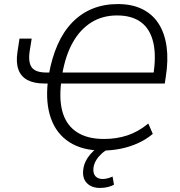

<svg xmlns="http://www.w3.org/2000/svg" viewBox="-20 -733 886 945"><path d="M483 8Q386 8 322 -33Q258 -74 231 -149.5Q204 -225 215 -327L224 -322H198Q148 -322 115.5 -339Q83 -356 70.5 -391Q58 -426 66 -478L76 -543H136L126 -481Q118 -426 136.5 -401Q155 -376 209 -376H234L220 -364Q235 -449 264 -514Q293 -579 336.5 -623.5Q380 -668 436 -690.5Q492 -713 560 -713Q630 -713 680.5 -688Q731 -663 761 -616Q791 -569 800 -503Q809 -437 796 -355L791 -322H271L281 -327Q270 -236 290 -174.5Q310 -113 361 -81Q412 -49 492 -49Q553 -49 606.5 -66.5Q660 -84 710 -125L732 -74Q700 -47 659.5 -28.5Q619 -10 574 -1Q529 8 483 8ZM556 -657Q485 -657 430 -623Q375 -589 338.5 -524.5Q302 -460 286 -366L276 -376H750L733 -355Q750 -454 735 -521.5Q720 -589 675 -623Q630 -657 556 -657ZM472 192Q430 192 407 167.5Q384 143 390 100Q395 61 424 27Q453 -7 497 -30L516 0Q497 8 481 22.5Q465 37 454 54.5Q443 72 440 93Q437 120 449.5 134Q462 148 485 148Q496 148 508.5 145Q521 142 534 136L541 176Q529 183 511 187.5Q493 192 472 192Z"/></svg>

Font: Nunito Sans 10pt SemiCondensed Light
Style: Italic
Weight: 300
Width: 4
Italic angle: -9°
Designer: Vernon Adams
Foundry: Vernon Adams
Version: Version 3.101;gftools[0.9.27]